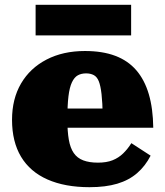

<svg xmlns="http://www.w3.org/2000/svg" viewBox="-20 -766 684 798"><path d="M260 -269Q260 -220 266 -185.5Q272 -151 286.5 -130Q301 -109 326 -99.5Q351 -90 387 -90Q423 -90 448 -100Q473 -110 492 -128.5Q511 -147 526 -171L606 -119Q584 -76 550 -46.5Q516 -17 467.5 -2.5Q419 12 352 12Q250 12 177.5 -20Q105 -52 67.5 -114.5Q30 -177 30 -268Q30 -355 67.5 -419Q105 -483 173.5 -518.5Q242 -554 333 -554Q406 -554 459 -534Q512 -514 546.5 -474Q581 -434 598.5 -374.5Q616 -315 617 -235H204V-315H425L407 -283Q406 -340 402 -375Q398 -410 390.5 -428.5Q383 -447 369.5 -454Q356 -461 338 -461Q318 -461 303.5 -453Q289 -445 279 -424Q269 -403 264.5 -365.5Q260 -328 260 -269ZM128 -746H525V-619H128Z"/></svg>

Font: Roboto Serif 20pt Black
Style: Regular
Weight: 900
Version: Version 1.008